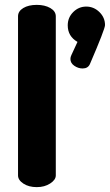

<svg xmlns="http://www.w3.org/2000/svg" viewBox="-20 -768 451 788"><path d="M131 -748Q164 -748 186.5 -735Q209 -722 209 -701V-48Q209 -30 186 -15Q163 0 131 0Q98 0 76 -14.5Q54 -29 54 -48V-701Q54 -722 75.5 -735Q97 -748 131 -748ZM411 -665Q411 -649 349 -505Q341 -487 319 -487Q301 -487 285 -498Q269 -509 269 -526Q269 -534 273 -542L298 -596Q258 -619 258 -664Q258 -696 280.5 -718.5Q303 -741 334 -741Q365 -741 388 -718.5Q411 -696 411 -665Z"/></svg>

Font: Dosis
Style: ExtraBold
Weight: 800
Designer: EdgarTolentino, PabloImpallari, IginoMarini
Foundry: EdgarTolentino, PabloImpallari, IginoMarini
Version: Version 1.007